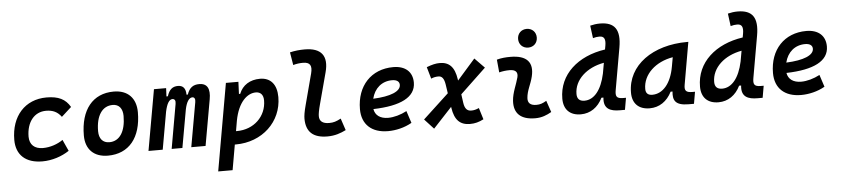

<svg xmlns="http://www.w3.org/2000/svg" viewBox="-51 -1077 7133 1628"><g transform="rotate(-5 3515.5 -263.0)"><path d="M287.1 -102.5C215.3 -102.5 174.3 -141.1 173.8 -208.5C174.3 -333 239.7 -415 340.3 -415C398.4 -415 437.5 -396 470.2 -352.1L554.7 -428.7C515.1 -497.6 455.1 -527.3 354 -527.3C170.9 -527.3 50.8 -394.5 50.8 -191.9C50.8 -64 131.3 9.8 272.9 9.8C356.4 9.8 439.5 -18.1 502 -60.1L458 -156.7C411.6 -124 349.1 -102.5 287.1 -102.5Z M831.1 9.8C1009.8 9.8 1115.2 -118.2 1115.2 -335C1115.2 -456.1 1044.9 -527.3 925.8 -527.3C747.1 -527.3 641.6 -397.5 641.6 -177.7C641.6 -60.1 711.9 9.8 831.1 9.8ZM852.5 -102.5C797.4 -102.5 765.1 -140.1 765.1 -203.6C765.1 -336.4 818.4 -415 907.7 -415C960.9 -415 991.7 -377.4 991.7 -314C991.7 -181.2 939.9 -102.5 852.5 -102.5Z M1371.6 -517.6H1268.1L1176.3 0H1297.4L1354 -319.3C1368.2 -385.3 1388.7 -420.4 1416 -420.4C1436.5 -420.4 1444.8 -405.3 1439.9 -377.4L1373.5 0H1464.8L1522.5 -323.2C1535.6 -386.7 1558.1 -420.4 1585.9 -420.4C1604.5 -420.4 1612.3 -404.3 1607.4 -377.4L1540.5 0H1662.1L1731.4 -390.6C1747.6 -481 1721.7 -527.3 1653.8 -527.3C1603.5 -527.3 1570.3 -505.9 1550.3 -447.3H1539.1C1538.6 -502.4 1515.1 -527.3 1472.7 -527.3C1427.7 -527.3 1398.4 -504.9 1380.4 -447.3H1368.2Z M1872.6 224.6 1910.2 9.8C1913.1 9.8 1916 9.8 1918.9 9.8C2143.6 9.8 2313 -148.9 2313 -359.4C2313 -466.8 2261.2 -527.3 2170.9 -527.3C2085.9 -527.3 2021.5 -486.8 1993.2 -414.6H1982.4L1986.8 -517.6H1880.4L1750 224.6ZM1930.2 -102.5 1945.3 -190.4C1975.1 -348.1 2053.7 -415 2125.5 -415C2166.5 -415 2189.9 -388.7 2189.9 -341.8C2189.9 -205.1 2082 -102.5 1938.5 -102.5C1935.5 -102.5 1932.6 -102.5 1930.2 -102.5Z M2698.7 9.8C2763.7 9.8 2811.5 -7.8 2857.4 -30.3L2823.7 -131.3C2784.7 -110.4 2760.7 -102.5 2723.6 -102.5C2668.5 -102.5 2640.1 -124.5 2640.6 -168.5C2640.6 -185.1 2645 -215.8 2660.6 -272.9L2730 -532.7C2767.6 -671.9 2710.4 -742.2 2570.3 -742.2C2528.3 -742.2 2485.8 -738.3 2444.3 -728L2462.4 -618.7C2489.7 -627 2518.6 -630.4 2545.9 -630.4C2606.9 -630.4 2624 -600.1 2607.4 -535.2L2538.1 -272.9C2522 -213.4 2517.6 -179.7 2517.6 -157.7C2517.6 -44.9 2577.6 9.8 2698.7 9.8Z M3225.6 -102.5C3158.2 -102.5 3115.7 -133.8 3106.9 -187.5C3339.8 -193.4 3468.3 -257.8 3468.3 -381.8C3468.3 -473.1 3407.7 -527.3 3305.2 -527.3C3117.7 -527.3 2993.2 -395 2993.2 -195.8C2993.2 -66.4 3075.7 9.8 3215.3 9.8C3280.3 9.8 3355.5 -6.8 3418 -43L3384.3 -146C3333 -118.7 3274.4 -102.5 3225.6 -102.5ZM3113.3 -274.9C3134.8 -362.8 3198.7 -417.5 3285.6 -417.5C3325.7 -417.5 3348.1 -400.9 3348.1 -373C3348.1 -316.9 3261.7 -281.2 3113.3 -274.9Z M3605.5 22.9 3765.1 -148.9 3766.1 -141.1C3782.2 -35.2 3828.1 9.8 3913.1 9.8C3953.6 9.8 3988.3 1 4028.8 -20L3998.5 -118.2C3974.6 -107.4 3955.1 -102.5 3933.1 -102.5C3897.9 -102.5 3877.9 -123.5 3870.6 -173.8L3860.4 -247.1L4079.6 -455.1L3996.6 -540L3843.3 -365.7L3841.8 -376.5C3826.2 -482.9 3780.8 -527.3 3700.7 -527.3C3667.5 -527.3 3634.3 -519.5 3588.9 -502L3617.7 -401.9C3639.6 -411.6 3658.7 -415 3680.7 -415C3709.5 -415 3727.5 -393.6 3735.4 -343.8L3747.1 -266.1L3527.3 -62Z M4573.2 -129.4C4539.6 -109.9 4519 -102.5 4486.8 -102.5C4437.5 -102.5 4413.1 -124 4416 -166.5C4420.4 -231 4453.1 -278.8 4468.8 -345.2C4498 -465.3 4441.4 -527.3 4301.8 -527.3C4263.2 -527.3 4224.6 -524.4 4186.5 -513.7L4196.8 -404.3C4226.6 -412.1 4256.3 -415.5 4286.1 -415.5C4336.9 -415.5 4357.9 -392.6 4346.7 -349.1C4332 -290.5 4296.9 -224.1 4292.5 -153.3C4285.6 -46.4 4345.7 9.8 4467.8 9.8C4524.9 9.8 4566.9 -8.3 4606.9 -31.2ZM4460.4 -592.3C4506.8 -592.3 4540 -625.5 4540 -671.9C4540 -718.3 4506.8 -751.5 4460.4 -751.5C4414.6 -751.5 4380.9 -718.3 4380.9 -671.9C4380.9 -625.5 4414.6 -592.3 4460.4 -592.3Z M4856 10.3C4937.5 10.3 5002.9 -35.6 5041.5 -114.7H5058.6C5047.4 -17.1 5108.9 4.9 5188 4.9H5231.4L5249 -96.2H5225.1C5166.5 -96.2 5158.7 -117.7 5168 -170.4L5230.5 -525.9C5256.8 -676.8 5208.5 -742.7 5083 -742.7C5055.2 -742.7 5027.3 -738.8 5000 -731.9L5014.2 -624.5C5034.2 -630.4 5051.8 -632.8 5069.8 -632.8C5108.9 -632.8 5123 -608.4 5113.3 -552.2L5107.4 -519.5C4875 -485.4 4710.4 -342.3 4710.4 -135.3C4710.4 -43 4763.2 10.3 4856 10.3ZM5071.8 -317.4C5042.5 -180.7 4979.5 -102.1 4896.5 -102.1C4855 -102.1 4833.5 -123 4833.5 -164.1C4833.5 -286.1 4940.9 -381.8 5087.9 -408.2Z M5442.4 10.3C5523.9 10.3 5590.3 -34.7 5630.4 -114.7H5646.5C5639.6 -44.9 5654.8 4.9 5772.9 4.9H5818.8L5836.4 -96.2H5814.5C5759.3 -96.2 5745.6 -113.3 5753.9 -161.6L5816.9 -522.5H5805.7C5514.6 -522.5 5294.9 -370.1 5294.9 -135.3C5294.9 -43 5348.6 10.3 5442.4 10.3ZM5474.1 -102.1C5437 -102.1 5418 -120.1 5418 -156.2C5418 -281.2 5526.9 -379.4 5673.8 -404.3L5659.7 -325.7C5634.8 -183.1 5563 -102.1 5474.1 -102.1Z M6027.8 10.3C6109.4 10.3 6174.8 -35.6 6213.4 -114.7H6230.5C6219.2 -17.1 6280.8 4.9 6359.9 4.9H6403.3L6420.9 -96.2H6397C6338.4 -96.2 6330.6 -117.7 6339.8 -170.4L6402.3 -525.9C6428.7 -676.8 6380.4 -742.7 6254.9 -742.7C6227.1 -742.7 6199.2 -738.8 6171.9 -731.9L6186 -624.5C6206.1 -630.4 6223.6 -632.8 6241.7 -632.8C6280.8 -632.8 6294.9 -608.4 6285.2 -552.2L6279.3 -519.5C6046.9 -485.4 5882.3 -342.3 5882.3 -135.3C5882.3 -43 5935.1 10.3 6027.8 10.3ZM6243.7 -317.4C6214.4 -180.7 6151.4 -102.1 6068.4 -102.1C6026.9 -102.1 6005.4 -123 6005.4 -164.1C6005.4 -286.1 6112.8 -381.8 6259.8 -408.2Z M6741.2 -102.5C6673.8 -102.5 6631.3 -133.8 6622.6 -187.5C6855.5 -193.4 6983.9 -257.8 6983.9 -381.8C6983.9 -473.1 6923.3 -527.3 6820.8 -527.3C6633.3 -527.3 6508.8 -395 6508.8 -195.8C6508.8 -66.4 6591.3 9.8 6731 9.8C6795.9 9.8 6871.1 -6.8 6933.6 -43L6899.9 -146C6848.6 -118.7 6790 -102.5 6741.2 -102.5ZM6628.9 -274.9C6650.4 -362.8 6714.4 -417.5 6801.3 -417.5C6841.3 -417.5 6863.8 -400.9 6863.8 -373C6863.8 -316.9 6777.3 -281.2 6628.9 -274.9Z"/></g></svg>

Font: Cascadia Mono SemiBold
Style: Italic
Weight: 600
Italic angle: -10°
Monospace: yes
Designer: Aaron Bell
Foundry: Saja Typeworks
Version: Version 2404.023